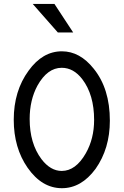

<svg xmlns="http://www.w3.org/2000/svg" viewBox="-20 -943 638 989"><path d="M356.9 -775.9H277.8L148.4 -922.9H260.3ZM298.8 -678.7Q391.6 -678.7 462.9 -588.9Q545.9 -486.3 545.9 -321.3Q545.9 -177.7 472.2 -73.2Q398.9 26.4 298.8 26.4Q195.8 26.4 122.1 -79.1Q50.8 -181.6 50.8 -326.2Q50.8 -474.6 127.4 -579.1Q199.2 -678.7 298.8 -678.7ZM297.9 -593.8Q224.1 -593.8 172.9 -502Q132.8 -427.7 132.8 -330.1Q132.8 -204.1 193.8 -123Q240.2 -62.5 297.9 -62.5Q370.1 -62.5 421.9 -153.3Q464.8 -228.5 464.8 -325.2Q464.8 -455.1 403.8 -535.2Q358.9 -593.8 297.9 -593.8Z"/></svg>

Font: Hopone
Style: Regular
Weight: 400
Foundry: SIL International (SIL)
Version: Version 1.00 September 3, 2015, initial release